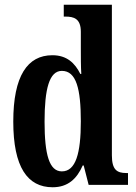

<svg xmlns="http://www.w3.org/2000/svg" viewBox="-20 -780 574 810"><path d="M202 10C266 10 304 -25 329 -82H333L354 0H520V-50H513C473 -50 452 -64 452 -125V-760H249V-710H256C291 -710 321 -702 321 -646V-578C321 -539 321 -499 323 -468H319C296 -514 262 -547 201 -547C96 -547 36 -460 36 -267C36 -75 96 10 202 10ZM241 -57C188 -57 168 -127 168 -267C168 -405 188 -481 241 -481C302 -481 321 -405 321 -268C321 -134 300 -57 241 -57Z"/></svg>

Font: Noto Serif Devanagari ExtraCondensed
Style: Bold
Weight: 700
Width: 2
Designer: Universal Thirst, Indian Type Foundry and the Monotype Design Team
Foundry: Monotype Imaging Inc.
Version: Version 2.004